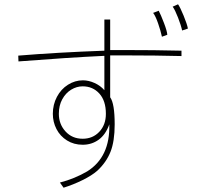

<svg xmlns="http://www.w3.org/2000/svg" viewBox="-20 -786 960 894"><path d="M828 -644Q823 -668 809 -704Q795 -740 784 -755L809 -766Q819 -752 835 -713Q851 -674 855 -653ZM734 -615Q728 -643 716 -677.5Q704 -712 693 -726L719 -736Q729 -717 743.5 -679Q758 -641 759 -624ZM825 -525Q702 -528 577 -528H493V-333Q514 -304 514 -207Q514 -128 494.5 -79Q475 -30 433 9Q408 31 364.5 52.5Q321 74 276 88L259 64Q328 46 386 12Q493 -55 489 -207Q472 -159 439.5 -135.5Q407 -112 365 -112Q324 -112 292 -132Q260 -152 243 -185Q226 -218 226 -256Q226 -299 245 -335Q264 -371 296.5 -391.5Q329 -412 366 -412Q393 -412 420.5 -399.5Q448 -387 466 -366V-526Q297 -518 66 -500L65 -527Q247 -542 466 -550V-695H493V-553H551Q702 -553 825 -550ZM473 -256Q473 -317 442.5 -350.5Q412 -384 365 -384Q337 -384 311.5 -368.5Q286 -353 270 -324Q254 -295 254 -256Q254 -208 285 -174Q316 -140 365 -140Q412 -140 442.5 -172.5Q473 -205 473 -256Z"/></svg>

Font: LINE Seed Sans KR Thin
Style: Regular
Weight: 250
Designer: LINE BX Design & Sandoll Inc & Dalton Maag Ltd
Foundry: Sandoll Inc.
Version: Version 1.000